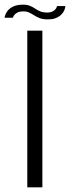

<svg xmlns="http://www.w3.org/2000/svg" viewBox="-28 -807 322 827"><path d="M89.5 0H154.5V-675H89.5ZM178 -723.5Q197 -723.5 209.5 -728Q222 -732.5 230.5 -739.2Q239 -746 244 -753.8Q249 -761.5 251.2 -769Q253.5 -776.5 253.5 -781H217.5Q217 -776 212.5 -769.2Q208 -762.5 198.8 -757.8Q189.5 -753 176 -753Q157.5 -753 145.5 -758Q133.5 -763 123.2 -770Q113 -777 101 -782Q89 -787 69.5 -787Q52.5 -787 39.5 -783Q26.5 -779 17.5 -772.5Q8.5 -766 3.2 -758.5Q-2 -751 -4.8 -743.8Q-7.5 -736.5 -8.5 -730.5H27.5Q28.5 -735.5 33.5 -742.2Q38.5 -749 48 -753.5Q57.5 -758 72 -758Q87 -758 98 -752.8Q109 -747.5 119.5 -740.8Q130 -734 143.5 -728.8Q157 -723.5 178 -723.5Z"/></svg>

Font: Anybody SemiExpanded Light
Style: Regular
Weight: 300
Width: 6
Version: Version 1.113;gftools[0.9.25]